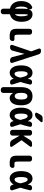

<svg xmlns="http://www.w3.org/2000/svg" viewBox="1736 -2546 1029 4540"><g transform="rotate(90 2250.0 -275.5)"><path d="M321.3 -117.2Q365.2 -155.3 365.2 -269.5Q365.2 -316.4 359.4 -352.1Q353.5 -387.7 345.7 -403.8Q337.9 -419.9 330.1 -419.9Q325.2 -419.9 323.2 -416.5Q321.3 -413.1 318.8 -397.5Q316.4 -381.8 315.9 -350.1Q315.4 -318.4 315.4 -259.8V-121.1Q315.4 -119.1 317.4 -117.7Q319.3 -116.2 321.3 -117.2ZM184.6 -299.8Q184.6 -359.4 193.4 -406.2Q194.3 -409.2 192.4 -411.6Q190.4 -414.1 186.5 -413.1Q134.8 -396.5 134.8 -259.8Q134.8 -152.3 178.7 -117.2Q184.6 -113.3 184.6 -121.1ZM315.4 -530.3Q398.4 -530.3 446.8 -461.9Q495.1 -393.6 495.1 -269.5Q495.1 -159.2 450.7 -89.4Q406.2 -19.5 323.2 1Q315.4 2.9 315.4 11.7V163.1Q315.4 186.5 298.3 203.1Q281.2 219.7 257.8 219.7H242.2Q218.8 219.7 201.7 202.6Q184.6 185.5 184.6 163.1V11.7Q184.6 2.9 176.8 1Q93.8 -20.5 49.3 -88.4Q4.9 -156.2 4.9 -259.8Q4.9 -360.4 43 -429.7Q81.1 -499 144.5 -521.5Q166 -528.3 183.1 -512.7Q200.2 -497.1 200.2 -472.7V-444.3Q201.2 -444.3 202.1 -443.4Q230.5 -530.3 315.4 -530.3Z M894.5 -103.5Q917 -106.4 933.6 -94.7Q950.2 -83 950.2 -61.5Q950.2 -35.2 934.6 -15.6Q918.9 3.9 894.5 6.8Q869.1 9.8 839.8 9.8Q737.3 9.8 698.7 -27.3Q660.2 -64.5 660.2 -160.2V-462.9Q660.2 -486.3 677.2 -502.9Q694.3 -519.5 716.8 -519.5H743.2Q766.6 -519.5 783.2 -502.9Q799.8 -486.3 799.8 -462.9V-190.4Q799.8 -129.9 811 -115.7Q822.3 -101.6 870.1 -101.6Q877 -101.6 894.5 -103.5Z M1264.6 -675.8 1465.8 -53.7Q1472.7 -34.2 1460.4 -17.1Q1448.2 0 1426.8 0H1399.4Q1374 0 1354 -15.6Q1334 -31.2 1328.1 -54.7L1254.9 -338.9Q1254.9 -339.8 1253.9 -339.8Q1252.9 -339.8 1252.9 -338.9L1176.8 -54.7Q1169.9 -30.3 1149.9 -15.1Q1129.9 0 1105.5 0H1081.1Q1059.6 0 1047.4 -17.1Q1035.2 -34.2 1042 -53.7L1191.4 -492.2Q1194.3 -500 1191.4 -507.8L1128.9 -676.8Q1122.1 -695.3 1133.3 -712.9Q1144.5 -730.5 1166 -730.5H1190.4Q1216.8 -730.5 1237.3 -715.3Q1257.8 -700.2 1264.6 -675.8Z M1813.5 -235.4Q1815.4 -244.1 1813.5 -252Q1790 -351.6 1771 -383.3Q1752 -415 1724.6 -415Q1665 -415 1665 -260.3Q1665 -105.5 1724.6 -105.5Q1752 -105.5 1773.4 -132.8Q1794.9 -160.2 1813.5 -235.4ZM1919.9 -237.3Q1942.4 -173.8 1978.5 -53.7Q1984.4 -34.2 1971.7 -17.1Q1959 0 1938.5 0H1917Q1891.6 0 1874 -16.1Q1856.4 -32.2 1850.6 -55.7Q1849.6 -59.6 1847.7 -67.4Q1845.7 -75.2 1845.7 -79.1Q1845.7 -81.1 1843.8 -81.5Q1841.8 -82 1840.8 -80.1Q1781.2 9.8 1700.2 9.8Q1623 9.8 1574.2 -60.1Q1525.4 -129.9 1525.4 -259.8Q1525.4 -387.7 1573.2 -459Q1621.1 -530.3 1700.2 -530.3Q1745.1 -530.3 1776.9 -509.3Q1808.6 -488.3 1842.8 -423.8Q1843.8 -422.9 1845.7 -422.9Q1847.7 -422.9 1847.7 -424.8Q1848.6 -430.7 1850.1 -443.8Q1851.6 -457 1852.5 -462.9Q1855.5 -487.3 1873.5 -503.4Q1891.6 -519.5 1917 -519.5H1932.6Q1955.1 -519.5 1969.2 -502.9Q1983.4 -486.3 1977.5 -464.8Q1948.2 -337.9 1919.9 -252.9Q1917 -245.1 1919.9 -237.3Z M2254.9 -110.4Q2290 -110.4 2311.5 -146.5Q2333 -182.6 2333 -259.8Q2333 -410.2 2254.9 -410.2Q2174.8 -410.2 2174.8 -264.6V-254.9Q2174.8 -110.4 2254.9 -110.4ZM2469.7 -259.8Q2469.7 -127 2422.4 -58.6Q2375 9.8 2294.9 9.8Q2224.6 9.8 2179.7 -69.3Q2179.7 -70.3 2177.7 -70.3Q2176.8 -70.3 2176.8 -69.3V163.1Q2176.8 186.5 2159.7 203.1Q2142.6 219.7 2120.1 219.7H2096.7Q2073.2 219.7 2056.6 202.6Q2040 185.5 2040 163.1V-259.8Q2040 -393.6 2095.2 -461.9Q2150.4 -530.3 2255.4 -530.3Q2360.4 -530.3 2415 -461.9Q2469.7 -393.6 2469.7 -259.8Z M2777.3 -769.5H2842.8Q2859.4 -769.5 2866.2 -754.9Q2873 -740.2 2862.3 -727.5L2778.3 -631.8Q2741.2 -589.8 2682.6 -589.8H2676.8Q2658.2 -589.8 2648.4 -606.4Q2638.7 -623 2648.4 -639.6L2692.4 -719.7Q2719.7 -769.5 2777.3 -769.5ZM2813.5 -235.4Q2815.4 -244.1 2813.5 -252Q2790 -351.6 2771 -383.3Q2752 -415 2724.6 -415Q2665 -415 2665 -260.3Q2665 -105.5 2724.6 -105.5Q2752 -105.5 2773.4 -132.8Q2794.9 -160.2 2813.5 -235.4ZM2919.9 -237.3Q2942.4 -173.8 2978.5 -53.7Q2984.4 -34.2 2971.7 -17.1Q2959 0 2938.5 0H2917Q2891.6 0 2874 -16.1Q2856.4 -32.2 2850.6 -55.7Q2849.6 -59.6 2847.7 -67.4Q2845.7 -75.2 2845.7 -79.1Q2845.7 -81.1 2843.8 -81.5Q2841.8 -82 2840.8 -80.1Q2781.2 9.8 2700.2 9.8Q2623 9.8 2574.2 -60.1Q2525.4 -129.9 2525.4 -259.8Q2525.4 -387.7 2573.2 -459Q2621.1 -530.3 2700.2 -530.3Q2745.1 -530.3 2776.9 -509.3Q2808.6 -488.3 2842.8 -423.8Q2843.8 -422.9 2845.7 -422.9Q2847.7 -422.9 2847.7 -424.8Q2848.6 -430.7 2850.1 -443.8Q2851.6 -457 2852.5 -462.9Q2855.5 -487.3 2873.5 -503.4Q2891.6 -519.5 2917 -519.5H2932.6Q2955.1 -519.5 2969.2 -502.9Q2983.4 -486.3 2977.5 -464.8Q2948.2 -337.9 2919.9 -252.9Q2917 -245.1 2919.9 -237.3Z M3299.8 -262.7 3448.2 -46.9Q3458 -32.2 3449.7 -16.1Q3441.4 0 3422.9 0H3375Q3318.4 0 3289.1 -48.8L3191.4 -216.8Q3190.4 -217.8 3188.5 -217.3Q3186.5 -216.8 3186.5 -214.8V-56.6Q3186.5 -33.2 3169.9 -16.6Q3153.3 0 3129.9 0H3107.4Q3084 0 3066.9 -17.1Q3049.8 -34.2 3049.8 -56.6V-462.9Q3049.8 -486.3 3066.9 -502.9Q3084 -519.5 3107.4 -519.5H3129.9Q3153.3 -519.5 3169.9 -502.9Q3186.5 -486.3 3186.5 -462.9V-321.3Q3186.5 -319.3 3189 -318.8Q3191.4 -318.4 3192.4 -319.3L3289.1 -471.7Q3319.3 -519.5 3377 -519.5H3422.9Q3439.5 -519.5 3447.8 -503.9Q3456.1 -488.3 3446.3 -473.6L3299.8 -277.3Q3294.9 -269.5 3299.8 -262.7Z M3894.5 -103.5Q3917 -106.4 3933.6 -94.7Q3950.2 -83 3950.2 -61.5Q3950.2 -35.2 3934.6 -15.6Q3918.9 3.9 3894.5 6.8Q3869.1 9.8 3839.8 9.8Q3737.3 9.8 3698.7 -27.3Q3660.2 -64.5 3660.2 -160.2V-462.9Q3660.2 -486.3 3677.2 -502.9Q3694.3 -519.5 3716.8 -519.5H3743.2Q3766.6 -519.5 3783.2 -502.9Q3799.8 -486.3 3799.8 -462.9V-190.4Q3799.8 -129.9 3811 -115.7Q3822.3 -101.6 3870.1 -101.6Q3877 -101.6 3894.5 -103.5Z M4313.5 -235.4Q4315.4 -244.1 4313.5 -252Q4290 -351.6 4271 -383.3Q4252 -415 4224.6 -415Q4165 -415 4165 -260.3Q4165 -105.5 4224.6 -105.5Q4252 -105.5 4273.4 -132.8Q4294.9 -160.2 4313.5 -235.4ZM4419.9 -237.3Q4442.4 -173.8 4478.5 -53.7Q4484.4 -34.2 4471.7 -17.1Q4459 0 4438.5 0H4417Q4391.6 0 4374 -16.1Q4356.4 -32.2 4350.6 -55.7Q4349.6 -59.6 4347.7 -67.4Q4345.7 -75.2 4345.7 -79.1Q4345.7 -81.1 4343.8 -81.5Q4341.8 -82 4340.8 -80.1Q4281.2 9.8 4200.2 9.8Q4123 9.8 4074.2 -60.1Q4025.4 -129.9 4025.4 -259.8Q4025.4 -387.7 4073.2 -459Q4121.1 -530.3 4200.2 -530.3Q4245.1 -530.3 4276.9 -509.3Q4308.6 -488.3 4342.8 -423.8Q4343.8 -422.9 4345.7 -422.9Q4347.7 -422.9 4347.7 -424.8Q4348.6 -430.7 4350.1 -443.8Q4351.6 -457 4352.5 -462.9Q4355.5 -487.3 4373.5 -503.4Q4391.6 -519.5 4417 -519.5H4432.6Q4455.1 -519.5 4469.2 -502.9Q4483.4 -486.3 4477.5 -464.8Q4448.2 -337.9 4419.9 -252.9Q4417 -245.1 4419.9 -237.3Z"/></g></svg>

Font: Rounded Mgen+ 2m bold
Style: Bold
Weight: 700
Designer: [Source Han Sans]
Ryoko NISHIZUKA  (kana & ideographs); Paul D. Hunt (Latin, Greek & Cyrillic); Wenlong ZHANG  (bopomofo
Version: Version 1.059.20150602